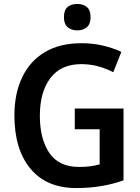

<svg xmlns="http://www.w3.org/2000/svg" viewBox="-20 -943 710 973"><path d="M359 -393H606V-29Q552 -10 493 0Q434 10 366 10Q216 10 134.5 -88Q53 -186 53 -358Q53 -469 92.5 -551.5Q132 -634 207.5 -679Q283 -724 393 -724Q450 -724 501.5 -712Q553 -700 595 -680L554 -577Q518 -596 477 -607Q436 -618 392 -618Q289 -618 235.5 -547.5Q182 -477 182 -356Q182 -239 230 -168Q278 -97 381 -97Q412 -97 438.5 -100.5Q465 -104 485 -110V-288H359ZM372 -923Q401 -923 420 -907.5Q439 -892 439 -856Q439 -821 420 -805Q401 -789 372 -789Q342 -789 323 -805Q304 -821 304 -856Q304 -892 322.5 -907.5Q341 -923 372 -923Z"/></svg>

Font: Noto Sans Lao SemiCondensed SemiBold
Style: Regular
Weight: 600
Width: 4
Designer: Monotype Design Team
Foundry: Monotype Imaging Inc.
Version: Version 2.003; ttfautohint (v1.8.4.7-5d5b)